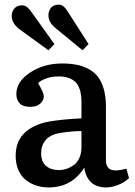

<svg xmlns="http://www.w3.org/2000/svg" viewBox="-20 -798 584 832"><path d="M337.9 -580.1 221.2 -675.8Q189.9 -701.2 189.9 -731Q189.9 -751 201.2 -764.4Q212.4 -777.8 233.9 -777.8Q245.1 -777.8 253.7 -771.5Q262.2 -765.1 272.9 -749L363.8 -606.9ZM189.9 -580.1 64.9 -670.9Q30.8 -696.8 30.8 -729Q30.8 -748 42.5 -761.5Q54.2 -774.9 75.2 -774.9Q86.4 -774.9 95.7 -768.3Q105 -761.7 116.2 -746.1L215.8 -606.9ZM190.9 14.2Q163.6 14.2 139.2 6.6Q114.7 -1 93.8 -16.6Q72.8 -32.2 60.3 -59.6Q47.9 -86.9 47.9 -123Q47.9 -188 90.1 -225.6Q132.3 -263.2 209 -273.9Q262.2 -281.7 333 -285.2V-355Q333 -415.5 308.1 -441.2Q283.2 -466.8 233.9 -466.8Q205.1 -466.8 180.9 -458.3Q156.7 -449.7 145 -438Q169.9 -394.5 169.9 -381.8Q169.9 -362.8 154.3 -348.9Q138.7 -335 109.9 -335Q79.6 -335 65.2 -350.3Q50.8 -365.7 50.8 -390.1Q50.8 -444.3 110.4 -483.6Q169.9 -522.9 249 -522.9Q282.7 -522.9 310.1 -517.8Q337.4 -512.7 362.1 -500Q386.7 -487.3 403.1 -466.8Q419.4 -446.3 429.2 -413.6Q439 -380.9 439 -337.9V-104Q439 -72.8 459.7 -63.5Q480.5 -54.2 527.8 -66.9L539.1 -25.9Q519 -7.3 491.7 3.4Q464.4 14.2 440.9 14.2Q397.5 14.2 374 -8.8Q350.6 -31.7 345.2 -71.8Q291.5 14.2 190.9 14.2ZM234.9 -61Q251.5 -61 267.3 -66.2Q283.2 -71.3 298.6 -81.8Q314 -92.3 323.5 -112.8Q333 -133.3 333 -160.2V-230Q291 -230 243.2 -222.2Q198.2 -215.3 178.2 -191.4Q158.2 -167.5 158.2 -134.8Q158.2 -97.2 179.4 -79.1Q200.7 -61 234.9 -61Z"/></svg>

Font: Literata Book Medium
Style: Regular
Weight: 500
Designer: Latin by Veronika Burian and Jose Scaglione. Greek by Irene Vlachou. Cyrillic by Vera Evstafieva
Foundry: TypeTogether
Version: Version 2.003;PS 002.003;hotconv 1.0.88;makeotf.lib2.5.64775